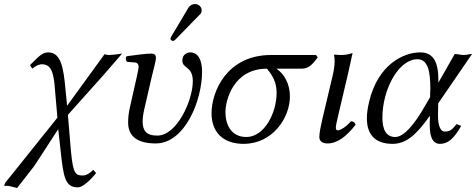

<svg xmlns="http://www.w3.org/2000/svg" viewBox="-52 -702 2363 953"><path d="M221 -255 233 -118 -25 204 -32 220 -8 221 33 231 118 122 237 -61 249 47C263 180 272 228 335 228C358 228 396 193 425 157L411 141C396 156 377 169 360 169C323 169 311 163 300 47L285 -132L464 -332L554 -436C554 -436 510 -429 488 -429C481 -429 467 -433 467 -433L281 -177L273 -259C263 -371 249 -442 187 -442C152 -442 129 -408 97 -379L108 -361C126 -377 145 -383 155 -383C199 -383 215 -350 221 -255Z M593 -170C586 -140 584 -117 584 -93C584 -29 626 10 721 10C866 10 951 -204 951 -346C951 -407 930 -442 892 -442C879 -442 853 -433 853 -402C853 -360 905 -375 905 -299C905 -203 826 -29 729 -29C671 -29 656 -56 656 -101C656 -126 662 -152 670 -185L701 -320C710 -359 722 -398 722 -415C722 -429 714 -436 701 -436C669 -436 624 -429 577 -423C570 -415 572 -404 578 -395L618 -392C630 -391 636 -382 636 -372C636 -363 633 -349 627 -321ZM916 -682C905 -682 891 -676 884 -665L799 -522C797 -519 795 -514 795 -513C794 -512 794 -511 794 -510C794 -504 800 -499 807 -499C811 -499 816 -503 820 -507L939 -629C945 -634 947 -639 948 -644C949 -646 949 -648 949 -651C949 -668 934 -682 916 -682Z M998 -140C998 -48 1053 12 1157 12C1303 12 1387 -119 1387 -223C1387 -287 1358 -336 1320 -361H1445C1480 -361 1500 -383 1525 -417L1517 -429H1293C1074 -429 998 -247 998 -140ZM1273 -361C1303 -325 1321 -291 1321 -241C1321 -143 1261 -22 1171 -22C1094 -22 1067 -85 1067 -145C1067 -204 1106 -361 1273 -361Z M1625 -55C1618 -55 1615 -59 1615 -68C1615 -79 1619 -96 1625 -122L1677 -343L1698 -439C1682 -433 1662 -429 1644 -429C1633 -429 1613 -430 1609 -431L1606 -429C1608 -419 1609 -409 1609 -399C1609 -371 1603 -342 1598 -322L1549 -115C1541 -81 1533 -42 1533 -23C1533 -4 1544 10 1574 10C1622 10 1667 -24 1713 -83C1710 -92 1704 -100 1690 -100C1664 -70 1636 -55 1625 -55Z M2123 -189 2291 -434C2279 -434 2263 -429 2249 -429C2235 -429 2219 -434 2205 -434L2124 -292V-302C2124 -390 2102 -442 2034 -442C1949 -442 1823 -380 1780 -196C1773 -167 1769 -140 1769 -115C1769 -37 1807 12 1897 12C1961 12 2013 -29 2082 -128L2081 -89V-81C2081 -18 2098 12 2132 12C2172 12 2201 -14 2237 -77L2214 -86C2191 -56 2179 -49 2155 -49C2135 -49 2122 -77 2122 -128V-131ZM2020 -408C2073 -408 2084 -346 2084 -260C2084 -254 2083 -248 2083 -241V-220L2059 -179C2005 -83 1952 -22 1910 -22C1864 -22 1846 -60 1846 -118C1846 -256 1925 -408 2020 -408Z"/></svg>

Font: Libertinus Serif
Style: Italic
Weight: 400
Italic angle: -12°
Designer: Philipp H. Poll, Khaled Hosny
Foundry: Caleb Maclennan
Version: Version 7.050;RELEASE